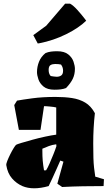

<svg xmlns="http://www.w3.org/2000/svg" viewBox="-20 -1006 591 1038"><path d="M243 0Q158 24 101 0Q69 -14 45 -41.5Q21 -69 14 -113Q13 -120 19.5 -136.5Q26 -153 35.5 -172Q45 -191 54 -205.5Q63 -220 67 -223Q71 -226 96 -233.5Q121 -241 155.5 -250.5Q190 -260 225 -267.5Q260 -275 284 -278V-425Q273 -428 250 -430Q241 -431 232.5 -431.5Q224 -432 218 -432L199 -304H82L57 -438L72 -462Q99 -467 154.5 -474.5Q210 -482 280 -482Q329 -482 369 -476Q409 -470 440.5 -451.5Q472 -433 493 -394Q484 -315 484 -230Q484 -182 485 -152Q486 -122 488.5 -99.5Q491 -77 495 -51L542 -37L540 0Q485 0 428 1Q371 2 316 5L290 -13L323 -132L306 -138Q299 -122 287 -95Q275 -68 263 -42Q251 -16 243 0ZM218 -85H229Q237 -97 247.5 -121Q258 -145 268.5 -171Q279 -197 285 -216L284 -226Q262 -223 244.5 -216.5Q227 -210 209 -202V-191Q209 -160 211 -137Q213 -114 218 -85ZM275 -521Q236 -521 215.5 -538Q195 -555 187.5 -577.5Q180 -600 180 -616Q180 -645 191 -672.5Q202 -700 226 -719Q240 -725 255.5 -727Q271 -729 289 -729Q328 -729 349 -712Q370 -695 377.5 -672.5Q385 -650 385 -634Q385 -604 373.5 -580Q362 -556 337 -530Q324 -525 309 -523Q294 -521 275 -521ZM286 -591Q301 -591 311 -598Q321 -605 321 -624Q321 -631 319 -639Q317 -647 310 -657Q297 -660 278 -660Q263 -660 253 -654Q243 -648 243 -628Q243 -620 245 -611.5Q247 -603 254 -595Q262 -594 270 -592.5Q278 -591 286 -591ZM184 -771 160 -816 230 -867 332 -986H359Q376 -977 398.5 -952Q421 -927 437 -906L446 -894Q406 -855 337.5 -821Q269 -787 192 -772Z"/></svg>

Font: Labrada Black
Style: Regular
Weight: 900
Designer: Mercedes Jáuregui
Foundry: Omnibus-Type Team
Version: Version 1.000; ttfautohint (v1.8.4.7-5d5b)